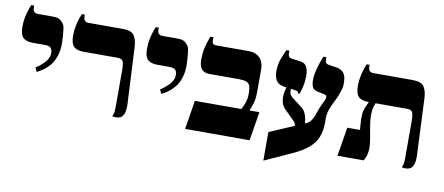

<svg xmlns="http://www.w3.org/2000/svg" viewBox="-64 -846 2788 1205"><g transform="rotate(10 1329.5 -243.0)"><path d="M158 -190 145 -216Q184 -242 205.5 -268Q227 -294 227 -322Q227 -345 216.5 -355.5Q206 -366 178 -366H102Q60 -366 40 -385Q20 -404 20 -454Q20 -489 26.5 -519Q33 -549 40.5 -570Q48 -591 51 -597H70V-581Q70 -568 77.5 -559Q85 -550 101 -550H200Q235 -550 250.5 -534.5Q266 -519 270 -510Q274 -502 276.5 -481.5Q279 -461 281 -438Q283 -415 283 -398Q283 -346 270 -310Q257 -274 237.5 -251Q218 -228 196.5 -213.5Q175 -199 158 -190Z M698 4Q692 4 686 3.5Q680 3 675 2V-6Q680 -13 682 -25Q684 -37 684 -75V-293Q684 -336 676.5 -351Q669 -366 641 -366H425Q383 -366 363 -385Q343 -404 343 -455Q343 -489 349.5 -519Q356 -549 363.5 -570Q371 -591 374 -597H393V-581Q393 -568 400.5 -559Q408 -550 424 -550H642Q699 -550 716.5 -523Q734 -496 736 -449L754 -89Q756 -44 743 -20Q730 4 698 4Z M952 -190 939 -216Q978 -242 999.5 -268Q1021 -294 1021 -322Q1021 -345 1010.5 -355.5Q1000 -366 972 -366H896Q854 -366 834 -385Q814 -404 814 -454Q814 -489 820.5 -519Q827 -549 834.5 -570Q842 -591 845 -597H864V-581Q864 -568 871.5 -559Q879 -550 895 -550H994Q1029 -550 1044.5 -534.5Q1060 -519 1064 -510Q1068 -502 1070.5 -481.5Q1073 -461 1075 -438Q1077 -415 1077 -398Q1077 -346 1064 -310Q1051 -274 1031.5 -251Q1012 -228 990.5 -213.5Q969 -199 952 -190Z M1137 0 1167 -184H1463Q1475 -208 1481 -223.5Q1487 -239 1489.5 -253.5Q1492 -268 1492 -289Q1492 -320 1486 -336.5Q1480 -353 1463.5 -359.5Q1447 -366 1415 -366H1227Q1192 -366 1176.5 -386.5Q1161 -407 1161 -447Q1161 -485 1168 -516.5Q1175 -548 1182.5 -569.5Q1190 -591 1193 -597H1212V-575Q1212 -563 1218.5 -556.5Q1225 -550 1235 -550H1445Q1476 -550 1497.5 -538Q1519 -526 1530.5 -504Q1542 -482 1542 -451V-304Q1542 -264 1533 -234Q1524 -204 1514 -184H1578L1548 0Z M1655 111V-71L1878 -167Q1896 -175 1906.5 -188Q1917 -201 1924 -218.5Q1931 -236 1937.5 -255Q1944 -274 1953 -294L1969 -328Q1977 -344 1974.5 -353.5Q1972 -363 1958 -366L1914 -375Q1889 -380 1881.5 -398.5Q1874 -417 1874 -439Q1874 -470 1882 -502.5Q1890 -535 1899.5 -561Q1909 -587 1913 -597H1932V-586Q1932 -570 1937 -562Q1942 -554 1957 -552L2004 -545Q2037 -540 2052.5 -519.5Q2068 -499 2068 -462V-441Q2068 -431 2063.5 -415.5Q2059 -400 2053.5 -385Q2048 -370 2044 -361L2021 -314Q2017 -305 2010.5 -290Q2004 -275 1999.5 -257Q1995 -239 1995 -221V-190Q1995 -139 1979.5 -99.5Q1964 -60 1928 -28.5Q1892 3 1829 32ZM1812 -135Q1812 -143 1810 -149Q1808 -155 1804 -160.5Q1800 -166 1795 -171L1736 -229Q1718 -247 1712 -270.5Q1706 -294 1708 -316.5Q1710 -339 1715 -356Q1720 -373 1724 -378L1750 -372Q1746 -360 1748 -341.5Q1750 -323 1772 -306L1829 -263Q1847 -250 1856 -231Q1865 -212 1868.5 -192Q1872 -172 1872 -155ZM1797 -342Q1795 -350 1792 -353.5Q1789 -357 1775 -359L1708 -368Q1665 -374 1651.5 -398.5Q1638 -423 1638 -454Q1638 -503 1653.5 -540.5Q1669 -578 1677 -597H1696V-584Q1696 -571 1700 -561.5Q1704 -552 1727 -549L1776 -543Q1805 -539 1816.5 -517Q1828 -495 1828 -457Q1828 -434 1823.5 -405.5Q1819 -377 1806 -342Z M2543 4Q2537 4 2531 3.5Q2525 3 2520 2V-6Q2525 -13 2527 -25Q2529 -37 2529 -75V-293Q2529 -336 2521.5 -351Q2514 -366 2486 -366H2240Q2198 -366 2178 -385Q2158 -404 2158 -455Q2158 -489 2164.5 -519Q2171 -549 2178.5 -570Q2186 -591 2189 -597H2208V-581Q2208 -568 2215.5 -559Q2223 -550 2239 -550H2489Q2546 -550 2563.5 -523Q2581 -496 2583 -449L2599 -89Q2601 -44 2588 -20Q2575 4 2543 4ZM2108 0 2138 -184H2219Q2218 -199 2216.5 -215.5Q2215 -232 2214.5 -248.5Q2214 -265 2215 -280Q2216 -295 2219 -307Q2223 -321 2230.5 -337.5Q2238 -354 2243 -365V-384H2287V-366Q2285 -363 2281 -352Q2277 -341 2274 -325Q2271 -309 2271 -288Q2271 -256 2277.5 -218.5Q2284 -181 2290.5 -145Q2297 -109 2297 -81Q2297 -62 2292 -41Q2287 -20 2274 0Z"/></g></svg>

Font: Frank Ruhl Libre Black
Style: Regular
Weight: 900
Designer: Yanek Iontef
Foundry: Fontef
Version: Version 6.004